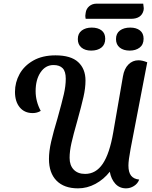

<svg xmlns="http://www.w3.org/2000/svg" viewBox="-20 -1009 834 1051"><path d="M248 -139Q248 -181 260 -233.5Q272 -286 295 -362Q319 -448 329.5 -493.5Q340 -539 340 -578Q340 -618 323 -635.5Q306 -653 273 -653Q229 -653 202 -613Q175 -573 175 -510Q175 -454 203 -402Q183 -390 159 -390Q114 -390 88 -421.5Q62 -453 62 -506Q62 -558 87 -603.5Q112 -649 162 -677.5Q212 -706 284 -706Q368 -706 408 -669Q448 -632 448 -568Q448 -527 437 -478.5Q426 -430 403 -347Q381 -270 371 -225.5Q361 -181 361 -145Q361 -104 383.5 -80.5Q406 -57 446 -57Q505 -57 542.5 -112.5Q580 -168 600 -285L653 -591Q660 -633 683 -656Q706 -679 738 -679Q759 -679 786 -668L695 -195Q683 -131 683 -103Q683 -66 697.5 -47.5Q712 -29 742 -26Q734 -4 713.5 9Q693 22 670 22Q634 22 611 -3.5Q588 -29 581 -69Q548 -27 502.5 -2.5Q457 22 407 22Q331 22 289.5 -20Q248 -62 248 -139ZM447 -923Q447 -929 449 -939Q452 -961 468.5 -975Q485 -989 509 -989H764Q767 -968 767 -964Q767 -957 766 -953Q755 -906 697 -906H449Q447 -916 447 -923ZM406 -795Q406 -826 427.5 -842Q449 -858 482 -858Q516 -858 536 -842.5Q556 -827 556 -797Q556 -765 535 -748.5Q514 -732 479 -732Q446 -732 426 -748.5Q406 -765 406 -795ZM615 -795Q615 -826 636.5 -842Q658 -858 693 -858Q726 -858 746 -842.5Q766 -827 766 -797Q766 -765 744.5 -748.5Q723 -732 690 -732Q656 -732 635.5 -748.5Q615 -765 615 -795Z"/></svg>

Font: Sansita SW
Style: Italic
Weight: 400
Italic angle: -11°
Designer: Pablo Cosgaya
Foundry: Omnibus-Type
Version: Version 1.000